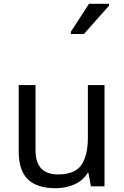

<svg xmlns="http://www.w3.org/2000/svg" viewBox="-20 -986 658 1016"><path d="M533 -536V0H461L448 -71H444Q418 -29 372 -9.5Q326 10 274 10Q177 10 128 -36.5Q79 -83 79 -185V-536H168V-191Q168 -63 287 -63Q376 -63 410.5 -113Q445 -163 445 -257V-536ZM355 -806V-818L451 -966H557V-956L424 -806Z"/></svg>

Font: Noto Sans Tifinagh Rhissa Ixa
Style: Regular
Weight: 400
Designer: JamraPatel
Foundry: JamraPatel LLC
Version: Version 2.006; ttfautohint (v1.8.4.7-5d5b)